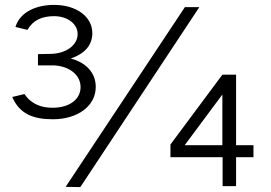

<svg xmlns="http://www.w3.org/2000/svg" viewBox="-20 -760 1105 784"><path d="M43 -650 92 -638C115 -678 152 -694 201 -694C255 -694 297 -663 297 -621C297 -575 249 -541 187 -540L135 -539V-493H197C254 -492 309 -460 309 -404C309 -356 266 -320 194 -320C150 -320 108 -334 80 -376L30 -364C60 -294 117 -273 196 -273C298 -273 371 -328 371 -405C371 -464 330 -505 269 -521C326 -541 357 -575 357 -625C357 -691 293 -740 201 -740C132 -740 63 -714 43 -650ZM794 -731H735L248 3L308 4ZM888 -455 676 -170V-118H889V0H944V-118H1015V-167H944V-455ZM734 -167 888 -374V-167Z"/></svg>

Font: United Sans
Style: Regular
Weight: 400
Designer: Pablo Impallari, Rodrigo Fuenzalida (Modified by Dan O. Williams)
Version: Version 1.000;PS 001.000;hotconv 1.0.88;makeotf.lib2.5.64775